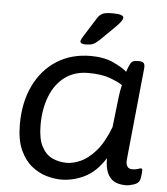

<svg xmlns="http://www.w3.org/2000/svg" viewBox="-52 -765 709 817"><g transform="rotate(5 302.5 -356.0)"><path d="M238 6Q210 6 176.5 -3.5Q143 -13 113 -37Q83 -61 63.5 -103.5Q44 -146 44 -213Q44 -307 78 -378Q112 -449 174 -489Q236 -529 320 -529Q377 -529 417.5 -510Q458 -491 475 -475Q486 -508 493.5 -516.5Q501 -525 520 -525H526Q541 -525 546.5 -518Q552 -511 550 -494L511 -107Q506 -64 537 -64Q551 -64 560.5 -67.5Q570 -71 574 -71Q580 -71 580 -63Q580 -62 579.5 -53Q579 -44 576 -27Q572 -8 551 -1Q530 6 516 6Q467 6 446 -22Q425 -50 426 -102Q389 -43 340 -18.5Q291 6 238 6ZM257 -67Q284 -67 316.5 -81.5Q349 -96 381 -133Q413 -170 438 -236L453 -367Q456 -392 462 -417Q447 -428 410 -442Q373 -456 316 -456Q256 -456 215 -425Q174 -394 153 -340Q132 -286 132 -219Q132 -160 149 -127Q166 -94 194.5 -80.5Q223 -67 257 -67ZM291 -576Q270 -576 270 -588Q270 -594 284 -616L332 -692Q340 -705 352.5 -711.5Q365 -718 397 -718Q443 -718 443 -703Q443 -690 412 -660L351 -600Q336 -586 325 -581Q314 -576 291 -576Z"/></g></svg>

Font: Asap Semi Expanded Semi Expanded Regular
Style: Italic
Weight: 400
Width: 6
Italic angle: -6°
Designer: Pablo Cosgaya
Foundry: Omnibus-Type
Version: Version 3.001; ttfautohint (v1.8.4.7-5d5b)